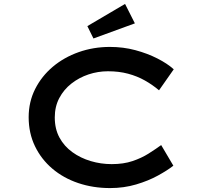

<svg xmlns="http://www.w3.org/2000/svg" viewBox="-20 -948 1026 978"><path d="M541 10Q454 10 378.5 -15.5Q303 -41 246.5 -89Q190 -137 158 -203.5Q126 -270 126 -351Q126 -429 159 -494.5Q192 -560 249 -608Q306 -656 381 -682.5Q456 -709 540 -709Q608 -709 669.5 -692.5Q731 -676 782 -650Q833 -624 865 -595L790 -488Q757 -516 718 -538Q679 -560 632.5 -572.5Q586 -585 530 -585Q479 -585 431 -569Q383 -553 344 -522.5Q305 -492 282 -448.5Q259 -405 259 -350Q259 -291 283 -247Q307 -203 348.5 -173Q390 -143 442 -127.5Q494 -112 549 -112Q609 -112 655 -127.5Q701 -143 736.5 -165.5Q772 -188 801 -209L863 -104Q834 -81 785 -54Q736 -27 673.5 -8.5Q611 10 541 10ZM456 -752 425 -815 617 -928 667 -829Z"/></svg>

Font: Lexend Zetta Medium
Style: Regular
Weight: 500
Designer: Bonnie Shaver-Troup, Thomas Jockin
Foundry: Lexend
Version: Version 1.007